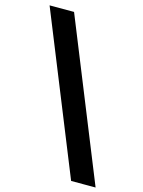

<svg xmlns="http://www.w3.org/2000/svg" viewBox="-129 -838 760 1023"><g transform="rotate(15 251.0 -326.0)"><path d="M502 111H367L14 -763H149Z"/></g></svg>

Font: Open Sauce Two ExtraBold
Style: Regular
Weight: 800
Designer: Alfredo Marco Pradil
Foundry: Creative Sauce Fz LLC
Version: Version 1.477